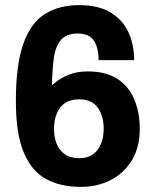

<svg xmlns="http://www.w3.org/2000/svg" viewBox="-20 -718 596 750"><path d="M295 12Q216 12 159.5 -19Q103 -50 72.5 -123Q42 -196 42 -323Q42 -466 71.5 -548Q101 -630 156.5 -664Q212 -698 289 -698Q364 -698 411.5 -669.5Q459 -641 481.5 -592.5Q504 -544 504 -483H365Q365 -532 346.5 -559.5Q328 -587 284 -587Q240 -587 218.5 -562.5Q197 -538 190.5 -492.5Q184 -447 183 -385Q183 -385 199.5 -398.5Q216 -412 247.5 -425.5Q279 -439 323 -439Q394 -439 438.5 -410Q483 -381 504.5 -330Q526 -279 526 -214Q526 -144 496 -93.5Q466 -43 414 -15.5Q362 12 295 12ZM289 -100Q322 -100 343 -115Q364 -130 374.5 -156Q385 -182 385 -214Q385 -266 361.5 -298Q338 -330 289 -330Q240 -330 215.5 -298Q191 -266 191 -214Q191 -182 201.5 -156Q212 -130 234 -115Q256 -100 289 -100Z"/></svg>

Font: Archivo VF Beta
Style: Regular
Weight: 400
Designer: Hector Gatti
Foundry: Omnibus-Type
Version: Version 1.002